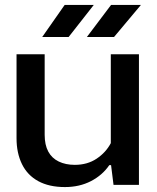

<svg xmlns="http://www.w3.org/2000/svg" viewBox="-20 -749 637 778"><path d="M543 -529V0H440L430 -80H423Q395 -39 348.5 -15Q302 9 243 9Q179 9 135 -15Q91 -39 69 -84Q47 -129 47 -189V-529H161V-203Q161 -162 175.5 -135Q190 -108 218 -94.5Q246 -81 283 -81Q334 -81 371.5 -106Q409 -131 429 -169V-529ZM151 -599 242 -729H360L258 -599ZM332 -599 430 -729H551L442 -599Z"/></svg>

Font: Hubot Sans Medium
Style: Regular
Weight: 500
Designer: Deni Anggara
Foundry: GitHub, Inc., Subsidiary of Microsoft Corporation
Version: Version 2.000